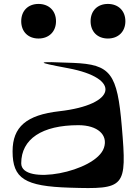

<svg xmlns="http://www.w3.org/2000/svg" viewBox="-20 -955 703 977"><path d="M44 -185C44 -46 106 -7 335 0C618 9 626 0 600 -309C577 -583 543 -627 353 -635C159 -643 155 -640 326 -608C600 -557 573 -422 282 -389C114 -370 44 -309 44 -185ZM88 -124C88 -248 194 -318 379 -318C476 -318 531 -269 509 -203C468 -79 88 -8 88 -124ZM441 -847C441 -794 476 -759 529 -759C582 -759 618 -794 618 -847C618 -900 582 -935 529 -935C476 -935 441 -900 441 -847ZM88 -847C88 -794 123 -759 176 -759C229 -759 265 -794 265 -847C265 -900 229 -935 176 -935C123 -935 88 -900 88 -847Z"/></svg>

Font: Venom Sans
Style: Regular
Weight: 400
Version: Version 1.001